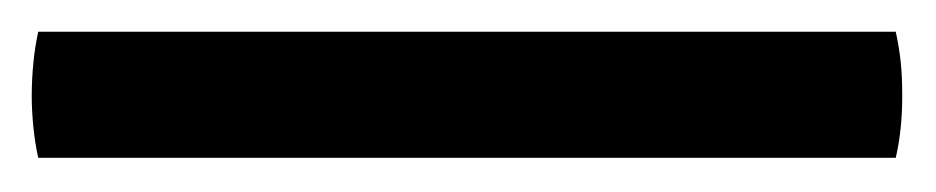

<svg xmlns="http://www.w3.org/2000/svg" viewBox="-24 56 575 118"><path d="M-0.5 153Q-2.5 144 -3.5 134Q-4.5 124 -4.5 115Q-4.5 105 -3.5 94.8Q-2.5 84.5 -0.5 75.5H526.5Q528.5 84.5 529.5 93.5Q530.5 102.5 530.5 115Q530.5 136 526.5 153Z"/></svg>

Font: Signika Negative Light
Style: Regular
Weight: 400
Version: Version 2.001